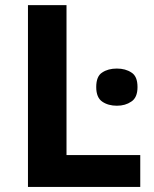

<svg xmlns="http://www.w3.org/2000/svg" viewBox="-20 -734 605 754"><path d="M89.8 0V-713.9H241.2V-125H530.8V0ZM439 -464.8Q472.7 -464.8 496.1 -449.2Q520 -434.6 520 -392.1Q520 -350.6 495.6 -335Q472.2 -318.8 439 -318.8Q404.8 -318.8 381.3 -335Q357.9 -351.1 357.9 -392.1Q357.9 -434.6 381.3 -449.2Q404.3 -464.8 439 -464.8Z"/></svg>

Font: Droid Sans Thai
Style: Bold
Weight: 700
Designer: Steve Matteson
Foundry: Ascender Corporation
Version: Version 1.00